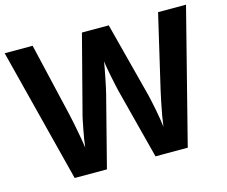

<svg xmlns="http://www.w3.org/2000/svg" viewBox="-100 -851 1168 989"><g transform="rotate(-15 483.5 -357.0)"><path d="M967 -714 785 0H613L516 -375Q513 -386 508.5 -408Q504 -430 498.5 -456Q493 -482 489 -505.5Q485 -529 483 -542Q482 -529 477.5 -505.5Q473 -482 468 -456.5Q463 -431 458 -408.5Q453 -386 450 -374L354 0H182L0 -714H149L240 -324Q244 -307 249 -282.5Q254 -258 259 -231.5Q264 -205 268.5 -180Q273 -155 275 -137Q277 -156 281 -180.5Q285 -205 290 -230.5Q295 -256 299.5 -278.5Q304 -301 308 -314L412 -714H555L659 -314Q662 -301 667 -278.5Q672 -256 677 -230Q682 -204 686 -179.5Q690 -155 692 -137Q695 -162 701 -196.5Q707 -231 714.5 -266Q722 -301 727 -324L818 -714Z"/></g></svg>

Font: Noto Sans Malayalam
Style: Regular
Weight: 400
Designer: Jelle Bosma - Monotype Design Team
Foundry: Monotype Imaging Inc.
Version: Version 2.103